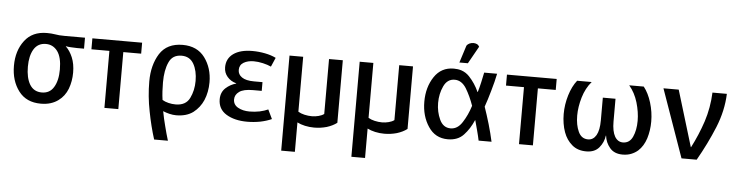

<svg xmlns="http://www.w3.org/2000/svg" viewBox="-53 -1034 5827 1517"><g transform="rotate(5 2860.0 -275.5)"><path d="M586.9 -452.1Q586.9 -473.6 586.9 -539.1Q546.9 -539.1 426.8 -539.1Q377.9 -539.1 349.6 -544.9Q321.3 -549.8 284.2 -549.8Q168.9 -549.8 108.4 -469.7Q46.9 -389.6 46.9 -269.5Q46.9 -150.4 108.4 -69.3Q168.9 10.7 284.2 10.7Q327.1 10.7 361.3 0Q395.5 -10.7 421.9 -30.3Q471.7 -66.4 495.1 -127Q517.6 -187.5 517.6 -255.9Q517.6 -324.2 496.1 -376Q474.6 -426.8 442.4 -457Q442.4 -458 442.4 -459Q459 -455.1 483.4 -454.1Q506.8 -452.1 531.2 -452.1Q549.8 -452.1 586.9 -452.1ZM411.1 -271.5Q411.1 -183.6 378.9 -130.9Q347.7 -78.1 284.2 -78.1Q220.7 -78.1 188.5 -130.9Q157.2 -183.6 157.2 -271.5Q157.2 -358.4 188.5 -410.2Q220.7 -462.9 284.2 -462.9Q340.8 -462.9 376 -416Q411.1 -368.2 411.1 -271.5Z M1040 -452.1Q1040 -473.6 1040 -539.1Q941.4 -539.1 645.5 -539.1Q645.5 -517.6 645.5 -452.1Q680.7 -452.1 788.1 -452.1Q788.1 -338.9 788.1 0Q815.4 0 898.4 0Q898.4 -113.3 898.4 -452.1Q933.6 -452.1 1040 -452.1Z M1597.7 -273.4Q1597.7 -386.7 1537.1 -468.8Q1476.6 -549.8 1361.3 -549.8Q1237.3 -549.8 1179.7 -460Q1123 -369.1 1123 -239.3Q1123 -121.1 1146.5 -3.9Q1168.9 113.3 1201.2 214.8Q1237.3 214.8 1310.5 214.8Q1293.9 161.1 1279.3 102.5Q1263.7 43.9 1252.9 -14.6Q1275.4 -4.9 1303.7 2Q1332 8.8 1357.4 8.8Q1439.5 8.8 1492.2 -30.3Q1543.9 -70.3 1570.3 -130.9Q1584 -163.1 1590.8 -199.2Q1597.7 -235.4 1597.7 -273.4ZM1487.3 -274.4Q1487.3 -199.2 1457 -137.7Q1426.8 -76.2 1345.7 -76.2Q1316.4 -76.2 1289.1 -83Q1260.7 -89.8 1240.2 -102.5Q1235.4 -135.7 1233.4 -170.9Q1231.4 -205.1 1231.4 -241.2Q1231.4 -337.9 1259.8 -400.4Q1287.1 -463.9 1360.4 -463.9Q1424.8 -463.9 1456.1 -410.2Q1487.3 -355.5 1487.3 -274.4Z M2114.3 -27.3Q2105.5 -45.9 2079.1 -100.6Q2051.8 -87.9 2012.7 -79.1Q1972.7 -71.3 1932.6 -71.3Q1878.9 -71.3 1840.8 -92.8Q1802.7 -114.3 1802.7 -156.2Q1802.7 -193.4 1836.9 -217.8Q1870.1 -242.2 1945.3 -242.2Q1968.8 -242.2 2014.6 -242.2Q2014.6 -259.8 2014.6 -311.5Q1998 -311.5 1948.2 -311.5Q1882.8 -311.5 1850.6 -334Q1819.3 -355.5 1819.3 -391.6Q1819.3 -430.7 1851.6 -450.2Q1884.8 -469.7 1931.6 -469.7Q1966.8 -469.7 2004.9 -460.9Q2043 -452.1 2070.3 -439.5Q2081.1 -462.9 2101.6 -511.7Q2064.5 -530.3 2014.6 -540Q1964.8 -549.8 1914.1 -549.8Q1818.4 -549.8 1763.7 -510.7Q1710 -471.7 1710 -403.3Q1710 -359.4 1737.3 -328.1Q1764.6 -295.9 1808.6 -284.2Q1808.6 -283.2 1808.6 -282.2Q1761.7 -269.5 1725.6 -236.3Q1689.5 -202.1 1689.5 -147.5Q1689.5 -69.3 1754.9 -29.3Q1820.3 10.7 1920.9 10.7Q1972.7 10.7 2024.4 1Q2076.2 -9.8 2114.3 -27.3Z M2631.8 -43Q2631.8 -167 2631.8 -539.1Q2604.5 -539.1 2522.5 -539.1Q2522.5 -430.7 2522.5 -103.5Q2505.9 -90.8 2479.5 -84Q2453.1 -77.1 2425.8 -77.1Q2397.5 -77.1 2367.2 -84Q2337.9 -90.8 2317.4 -103.5Q2317.4 -249 2317.4 -539.1Q2290 -539.1 2209 -539.1Q2209 -350.6 2209 214.8Q2236.3 214.8 2317.4 214.8Q2317.4 156.2 2317.4 -18.6Q2343.8 -4.9 2378.9 2.9Q2415 10.7 2451.2 10.7Q2502.9 10.7 2550.8 -2.9Q2598.6 -17.6 2631.8 -43Z M3188.5 -43Q3188.5 -167 3188.5 -539.1Q3161.1 -539.1 3079.1 -539.1Q3079.1 -430.7 3079.1 -103.5Q3062.5 -90.8 3036.1 -84Q3009.8 -77.1 2982.4 -77.1Q2954.1 -77.1 2923.8 -84Q2894.5 -90.8 2874 -103.5Q2874 -249 2874 -539.1Q2846.7 -539.1 2765.6 -539.1Q2765.6 -350.6 2765.6 214.8Q2793 214.8 2874 214.8Q2874 156.2 2874 -18.6Q2900.4 -4.9 2935.5 2.9Q2971.7 10.7 3007.8 10.7Q3059.6 10.7 3107.4 -2.9Q3155.3 -17.6 3188.5 -43Z M3858.4 0Q3844.7 -63.5 3823.2 -137.7Q3800.8 -212.9 3780.3 -271.5Q3800.8 -329.1 3821.3 -402.3Q3842.8 -475.6 3855.5 -539.1Q3821.3 -539.1 3752.9 -539.1Q3746.1 -504.9 3736.3 -460.9Q3726.6 -417 3715.8 -381.8Q3714.8 -381.8 3713.9 -381.8Q3683.6 -449.2 3635.7 -500Q3609.4 -528.3 3572.3 -541Q3544.9 -549.8 3511.7 -549.8Q3412.1 -549.8 3357.4 -467.8Q3301.8 -384.8 3301.8 -269.5Q3301.8 -155.3 3357.4 -72.3Q3412.1 10.7 3511.7 10.7Q3591.8 10.7 3637.7 -39.1Q3683.6 -87.9 3713.9 -158.2Q3714.8 -158.2 3715.8 -158.2Q3726.6 -122.1 3737.3 -78.1Q3749 -34.2 3755.9 0Q3790 0 3858.4 0ZM3680.7 -269.5Q3657.2 -194.3 3619.1 -135.7Q3582 -77.1 3526.4 -77.1Q3467.8 -77.1 3439.5 -137.7Q3411.1 -198.2 3411.1 -269.5Q3411.1 -341.8 3439.5 -402.3Q3467.8 -462.9 3526.4 -462.9Q3581.1 -462.9 3618.2 -404.3Q3654.3 -344.7 3680.7 -269.5ZM3695.3 -739.3Q3688.5 -752.9 3675.8 -758.8Q3663.1 -764.6 3648.4 -764.6Q3632.8 -764.6 3617.2 -757.8Q3602.5 -751 3594.7 -739.3Q3580.1 -693.4 3550.8 -601.6Q3567.4 -601.6 3618.2 -601.6Q3636.7 -636.7 3695.3 -739.3Z M4328.1 -452.1Q4328.1 -473.6 4328.1 -539.1Q4229.5 -539.1 3933.6 -539.1Q3933.6 -517.6 3933.6 -452.1Q3968.8 -452.1 4076.2 -452.1Q4076.2 -338.9 4076.2 0Q4103.5 0 4186.5 0Q4186.5 -113.3 4186.5 -452.1Q4221.7 -452.1 4328.1 -452.1Z M5101.6 -268.6Q5101.6 -343.8 5079.1 -418Q5056.6 -491.2 5018.6 -539.1Q4980.5 -539.1 4903.3 -539.1Q4949.2 -485.4 4971.7 -410.2Q4994.1 -334 4994.1 -265.6Q4994.1 -190.4 4969.7 -137.7Q4945.3 -85 4892.6 -85Q4851.6 -85 4828.1 -125Q4804.7 -166 4804.7 -243.2Q4804.7 -303.7 4804.7 -423.8Q4779.3 -423.8 4704.1 -423.8Q4704.1 -378.9 4704.1 -243.2Q4704.1 -166 4680.7 -125Q4657.2 -85 4616.2 -85Q4563.5 -85 4539.1 -137.7Q4514.6 -190.4 4514.6 -265.6Q4514.6 -334 4537.1 -410.2Q4559.6 -485.4 4605.5 -539.1Q4567.4 -539.1 4490.2 -539.1Q4452.1 -491.2 4429.7 -418Q4407.2 -343.8 4407.2 -268.6Q4407.2 -230.5 4413.1 -194.3Q4418.9 -157.2 4430.7 -125Q4452.1 -65.4 4497.1 -27.3Q4541 10.7 4610.4 10.7Q4676.8 10.7 4711.9 -31.2Q4747.1 -73.2 4753.9 -127Q4753.9 -127 4755.9 -127Q4761.7 -73.2 4796.9 -31.2Q4832 10.7 4898.4 10.7Q4936.5 10.7 4965.8 -1Q4996.1 -12.7 5019.5 -33.2Q5061.5 -71.3 5082 -134.8Q5101.6 -198.2 5101.6 -268.6Z M5677.7 -539.1Q5648.4 -539.1 5563.5 -539.1Q5558.6 -418.9 5522.5 -307.6Q5485.4 -196.3 5432.6 -94.7Q5431.6 -94.7 5430.7 -94.7Q5396.5 -206.1 5295.9 -539.1Q5265.6 -539.1 5174.8 -539.1Q5221.7 -404.3 5365.2 0Q5395.5 0 5485.4 0Q5562.5 -134.8 5618.2 -270.5Q5672.9 -405.3 5677.7 -539.1Z"/></g></svg>

Font: DaxlinePro-Medium
Style: Medium
Weight: 400
Designer: Hans Reichel
Version: Version 7.502; 2006